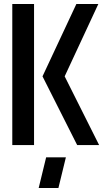

<svg xmlns="http://www.w3.org/2000/svg" viewBox="-20 -720 529 953"><path d="M172 213 209 61H307L270 213ZM363 0 191 -341 359 -700H468L301 -341L472 0ZM41 0V-700H149V0Z"/></svg>

Font: Stick No Bills SemiBold
Style: Regular
Weight: 600
Designer: Kosala Senevirathne, Siva Puranthara, Lasantha Premarathna, Tharique Azeez
Foundry: mooniak
Version: Version 2.000